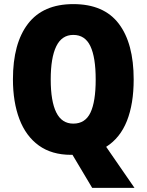

<svg xmlns="http://www.w3.org/2000/svg" viewBox="-20 -745 714 935"><path d="M631 -358Q631 -239 598 -156Q565 -73 497 -30L635 170H429L333 9H326Q232 9 169 -36.5Q106 -82 74.5 -165Q43 -248 43 -359Q43 -534 116.5 -629.5Q190 -725 337 -725Q486 -725 558.5 -629.5Q631 -534 631 -358ZM227 -358Q227 -252 254 -197.5Q281 -143 337 -143Q395 -143 420.5 -196.5Q446 -250 446 -358Q446 -466 420 -520.5Q394 -575 337 -575Q281 -575 254 -519.5Q227 -464 227 -358Z"/></svg>

Font: Noto Sans Kannada Condensed Black
Style: Regular
Weight: 900
Width: 3
Designer: Jelle Bosma - Monotype Design Team
Foundry: Monotype Imaging Inc.
Version: Version 2.005; ttfautohint (v1.8.4.7-5d5b)